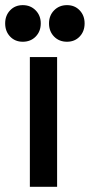

<svg xmlns="http://www.w3.org/2000/svg" viewBox="-58 -720 346 740"><path d="M200.2 -559.1Q169.9 -559.1 150.4 -579.1Q130.9 -599.1 130.9 -629.9Q130.9 -660.2 150.6 -680.2Q170.4 -700.2 200.2 -700.2Q230 -700.2 249 -680.2Q268.1 -660.2 268.1 -629.9Q268.1 -599.1 249 -579.1Q230 -559.1 200.2 -559.1ZM29.8 -559.1Q0 -559.1 -19 -579.1Q-38.1 -599.1 -38.1 -629.9Q-38.1 -660.2 -19 -680.2Q0 -700.2 29.8 -700.2Q59.6 -700.2 79.3 -680.2Q99.1 -660.2 99.1 -629.9Q99.1 -599.1 79.6 -579.1Q60.1 -559.1 29.8 -559.1ZM57.1 -500H162.1V0H57.1Z"/></svg>

Font: Apfel Grotezk Mittel
Style: Regular
Weight: 500
Designer: Luigi Gorlero
Foundry: © 2023, Luigi Gorlero & Collletttivo
Version: Version 2.000;Glyphs 3.2 (3217)